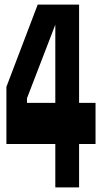

<svg xmlns="http://www.w3.org/2000/svg" viewBox="-20 -820 440 840"><path d="M222 -712V-370H98V-390ZM145 -800 8 -440V-190H222V0H326V-190H398V-370H326V-800Z"/></svg>

Font: Yard Headline
Style: Regular
Weight: 400
Monospace: yes
Designer: Roman Shamin
Foundry: Evil Martians
Version: Version 1.000